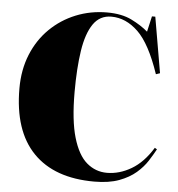

<svg xmlns="http://www.w3.org/2000/svg" viewBox="-53 -794 796 858"><g transform="rotate(5 344.5 -365.0)"><path d="M401 14Q222 14 127 -84Q32 -182 32 -372Q32 -456 60 -524.5Q88 -593 138 -642Q188 -691 253.5 -717.5Q319 -744 393 -744Q459 -744 503.5 -722Q548 -700 578 -674L594 -744H609L652 -494L634 -488Q589 -621 534 -674Q479 -727 414 -727Q362 -727 332.5 -684Q303 -641 291 -562.5Q279 -484 279 -377Q279 -250 301.5 -173.5Q324 -97 363.5 -63.5Q403 -30 454 -30Q510 -30 563.5 -61.5Q617 -93 658 -160L668 -154Q655 -130 636.5 -101Q618 -72 588 -46Q558 -20 512.5 -3Q467 14 401 14Z"/></g></svg>

Font: Literata 72pt Black
Style: Regular
Weight: 900
Designer: Latin by Veronika Burian and Jose Scaglione. Greek by Irene Vlachou. Cyrillic by Vera Evstafieva.
Foundry: TypeTogether
Version: Version 3.002